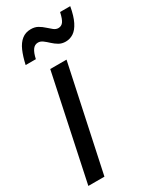

<svg xmlns="http://www.w3.org/2000/svg" viewBox="-190 -797 710 858"><g transform="rotate(-30 165.0 -368.0)"><path d="M-1.5 0 112.3 -537.6H196.3L81.5 0ZM25.9 -607.9Q34.7 -647.5 47.1 -676Q59.6 -704.6 78.9 -720Q98.1 -735.4 125.5 -735.4Q146.5 -735.4 161.6 -726.6Q176.8 -717.8 189 -706.5Q201.2 -695.3 212.4 -686.5Q223.6 -677.7 235.8 -677.7Q251.5 -677.7 261 -690.4Q270.5 -703.1 277.8 -736.3H330.1Q321.8 -689.5 307.6 -661.4Q293.5 -633.3 274.9 -621.1Q256.3 -608.9 234.4 -608.9Q214.4 -608.9 199.5 -617.7Q184.6 -626.5 172.1 -638.2Q159.7 -649.9 147.9 -658.7Q136.2 -667.5 123.5 -667.5Q106.4 -667.5 95.7 -652.6Q85 -637.7 78.6 -607.9Z"/></g></svg>

Font: Open Sans Condensed Medium
Style: Italic
Weight: 500
Width: 3
Italic angle: -12°
Designer: Monotype Design Team
Foundry: Monotype Imaging Inc.
Version: Version 3.000